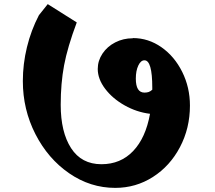

<svg xmlns="http://www.w3.org/2000/svg" viewBox="-20 -904 1047 933"><path d="M903 -391Q903 -281 854.5 -189Q806 -97 723 -44Q640 9 540 9Q419 9 316 -62Q213 -133 152 -252.5Q91 -372 91 -510Q91 -593 111 -675Q131 -757 169 -830L212 -884L353 -795Q308 -675 291.5 -587Q275 -499 275 -395Q275 -262 325.5 -184Q376 -106 473 -106Q566 -106 627 -170Q688 -234 709 -351Q644 -359 585.5 -392Q527 -425 491 -472.5Q455 -520 455 -569Q455 -609 478 -643.5Q501 -678 540 -698Q579 -718 625 -718L626 -719Q701 -719 764.5 -674.5Q828 -630 865.5 -554.5Q903 -479 903 -391ZM720 -468V-478Q720 -611 682 -611Q664 -611 652 -585.5Q640 -560 640 -522Q640 -454 682 -454Q694 -454 702.5 -457Q711 -460 720 -468Z"/></svg>

Font: Inknut Antiqua
Style: Bold
Weight: 700
Designer: Claus Eggers Sørensen
Foundry: Claus Eggers Sørensen
Version: Version 1.003; ttfautohint (v1.8.2) -l 8 -r 50 -G 200 -x 14 